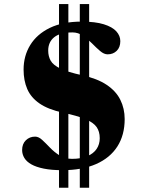

<svg xmlns="http://www.w3.org/2000/svg" viewBox="-20 -804 706 924"><path d="M264 99.5V-784.5H309V99.5ZM364 99.5V-784.5H409V99.5ZM280.5 15Q228 15 191 7.5Q154 0 131 -13Q108 -26 97.2 -43.8Q86.5 -61.5 86.5 -82Q86.5 -111.5 104.5 -129Q122.5 -146.5 149 -146.5Q166 -146.5 183.2 -130.5Q200.5 -114.5 220.8 -93.2Q241 -72 267 -55.8Q293 -39.5 326.5 -39.5Q369.5 -39.5 399.5 -52Q429.5 -64.5 444.8 -87Q460 -109.5 460 -139Q460 -171 444.8 -192.8Q429.5 -214.5 390.8 -230.8Q352 -247 282 -262Q211.5 -277.5 170.2 -306Q129 -334.5 111.2 -375.5Q93.5 -416.5 93.5 -469Q93.5 -535 125.5 -587.2Q157.5 -639.5 219.8 -669.8Q282 -700 372.5 -700Q438.5 -700 479.5 -687.2Q520.5 -674.5 539.8 -653.2Q559 -632 559 -606Q559 -576.5 541.8 -559.5Q524.5 -542.5 498 -542.5Q480.5 -542.5 461.8 -558.5Q443 -574.5 422.8 -595.2Q402.5 -616 379.2 -632Q356 -648 329 -648Q269.5 -648 240.8 -624.8Q212 -601.5 212 -560.5Q212 -533 224 -511.8Q236 -490.5 271.2 -473.8Q306.5 -457 375 -442Q448 -426 493.2 -395.8Q538.5 -365.5 559.2 -323.5Q580 -281.5 580 -231Q580 -154 544.8 -99Q509.5 -44 442.5 -14.5Q375.5 15 280.5 15Z"/></svg>

Font: Newsreader 36pt ExtraBold
Style: Regular
Weight: 800
Designer: Hugues Gentile
Foundry: Production Type
Version: Version 1.003